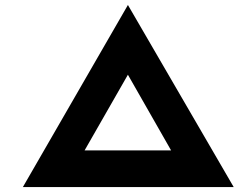

<svg xmlns="http://www.w3.org/2000/svg" viewBox="-20 -759 968 779"><path d="M72.8 0 499 -738.8 928.2 0ZM274.7 -64 190.3 -148.9H817.7L724.3 -61L456.6 -530H541.4Z"/></svg>

Font: Lexend Zetta
Style: Regular
Weight: 400
Designer: Bonnie Shaver-Troup, Thomas Jockin
Foundry: Lexend
Version: Version 1.007